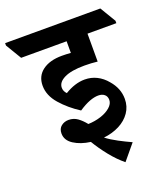

<svg xmlns="http://www.w3.org/2000/svg" viewBox="-200 -724 849 976"><g transform="rotate(-20 225.0 -236.0)"><path d="M310 153Q273 123 239 80.5Q205 38 180 -4Q127 -11 90.5 -34.5Q54 -58 54 -95Q54 -121 71 -134.5Q88 -148 111 -148Q138 -148 159 -133Q180 -118 199 -94Q235 -95 267.5 -105.5Q300 -116 320.5 -134Q341 -152 341 -173Q341 -192 328.5 -202.5Q316 -213 295 -213Q274 -213 247.5 -203Q221 -193 188 -171Q130 -208 88.5 -255.5Q47 -303 47 -356Q47 -408 86 -437Q125 -466 191 -466Q215 -466 239 -464V-527H-7L-58 -612V-625H457L508 -540V-527H352V-376Q336 -378 318 -379Q300 -380 282 -380Q210 -380 172.5 -361.5Q135 -343 135 -313Q135 -294 150 -279Q206 -313 258 -313Q293 -313 323 -298Q353 -283 376 -255Q417 -208 417 -151Q417 -110 395 -78Q373 -46 335 -26.5Q297 -7 250 -2Q276 18 312 37Q348 56 379 70Z"/></g></svg>

Font: Noto Serif Devanagari SemiCondensed
Style: Bold
Weight: 700
Width: 4
Designer: Universal Thirst, Indian Type Foundry and the Monotype Design Team
Foundry: Monotype Imaging Inc.
Version: Version 2.004; ttfautohint (v1.8.4.7-5d5b)